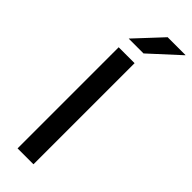

<svg xmlns="http://www.w3.org/2000/svg" viewBox="-275 -842 858 858"><g transform="rotate(45 153.5 -413.0)"><path d="M172 0H71.5V-639H172ZM194.5 -825.5H307V-824L169.5 -698H76.5V-699Z"/></g></svg>

Font: Anek Latin Medium Medium
Style: Regular
Weight: 500
Version: Version 1.003